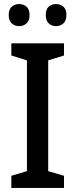

<svg xmlns="http://www.w3.org/2000/svg" viewBox="-20 -928 372 948"><path d="M296 0H36V-60L113 -83V-630L36 -654V-714H296V-654L218 -630V-83L296 -60ZM23 -854Q23 -882 38 -895Q53 -908 75 -908Q96 -908 111 -895Q126 -882 126 -854Q126 -826 111 -812.5Q96 -799 75 -799Q53 -799 38 -812.5Q23 -826 23 -854ZM206 -854Q206 -882 220.5 -895Q235 -908 257 -908Q278 -908 293 -895Q308 -882 308 -854Q308 -826 293 -812.5Q278 -799 257 -799Q235 -799 220.5 -812.5Q206 -826 206 -854Z"/></svg>

Font: Noto Sans Ethiopic SemiCondensed Medium
Style: Regular
Weight: 500
Width: 4
Designer: Monotype Design Team
Foundry: Monotype Imaging Inc.
Version: Version 2.102; ttfautohint (v1.8.4.7-5d5b)